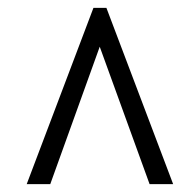

<svg xmlns="http://www.w3.org/2000/svg" viewBox="-20 -734 465 489"><path d="M48 -265 218 -714H251L421 -265H361L234 -615L108 -265Z"/></svg>

Font: Noto Serif Tamil ExtraCondensed SemiBold
Style: Italic
Weight: 600
Width: 2
Italic angle: -12°
Designer: Indian Type Foundry, Tom Grace, and the Monotype Design Team
Foundry: Monotype Imaging Inc.
Version: Version 2.003; ttfautohint (v1.8.4.7-5d5b)